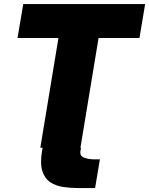

<svg xmlns="http://www.w3.org/2000/svg" viewBox="-20 -748 755 972"><path d="M390.1 0 387.2 16.6Q383.3 41.5 405 49.8Q426.8 58.1 452.6 58.6H485.8L461.4 204.1H375.5Q336.4 204.1 299.3 198.5Q262.2 192.9 234.4 174.3Q206.5 155.8 194.3 117.9Q182.1 80.1 192.9 15.6L195.8 0H184.1L275.9 -555.7H68.8L97.7 -727.5H714.8L686 -555.7H479L387.2 0Z"/></svg>

Font: Inter Display Black
Style: Italic
Weight: 900
Italic angle: -9.39999°
Designer: Rasmus Andersson
Foundry: rsms
Version: Version 4.000;git-a52131595